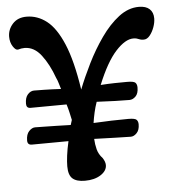

<svg xmlns="http://www.w3.org/2000/svg" viewBox="-49 -688 666 737"><g transform="rotate(-5 284.0 -319.5)"><path d="M249 4Q217 4 201.5 -9.5Q186 -23 186 -57Q186 -74 189 -98Q192 -122 199 -153L58 -152Q41 -152 41 -169Q41 -193 52.5 -205Q64 -217 76 -217Q84 -217 107 -216.5Q130 -216 159 -215.5Q188 -215 213 -214L219 -233Q216 -247 212.5 -262.5Q209 -278 204 -294L65 -293Q49 -293 49 -310Q49 -334 60 -346Q71 -358 84 -358Q95 -358 123.5 -357.5Q152 -357 188 -355Q184 -367 181 -378Q178 -389 173 -399Q154 -452 126.5 -488Q99 -524 62 -524Q56 -524 49.5 -523Q43 -522 37 -520Q28 -518 17.5 -534Q7 -550 7 -572Q7 -600 26.5 -621.5Q46 -643 80 -643Q122 -643 157.5 -615.5Q193 -588 220.5 -523Q248 -458 265 -346Q283 -392 308.5 -443.5Q334 -495 366 -540.5Q398 -586 435 -614.5Q472 -643 513 -643Q540 -643 554 -630Q568 -617 568 -594Q568 -578 561.5 -560Q555 -542 544.5 -529Q534 -516 521 -516Q517 -516 513 -516.5Q509 -517 504 -519Q499 -521 494 -522.5Q489 -524 481 -524Q450 -524 413 -483.5Q376 -443 341 -357Q369 -359 395.5 -359.5Q422 -360 443 -360Q469 -360 475 -353.5Q481 -347 481 -335Q481 -312 470 -301Q459 -290 446 -290Q426 -290 391 -291Q356 -292 320 -294Q313 -274 308.5 -254Q304 -234 301 -214Q336 -216 371 -217Q406 -218 435 -218Q461 -218 467 -211.5Q473 -205 473 -194Q473 -172 462 -160.5Q451 -149 439 -149Q417 -149 377 -150.5Q337 -152 298 -153Q299 -132 304 -112.5Q309 -93 324 -77Q334 -62 334 -49Q334 -27 310 -11.5Q286 4 249 4Z"/></g></svg>

Font: Akaya Telivigala
Style: Regular
Weight: 400
Designer: Vaishnavi Murthy Yerkadithaya, Juan Luis Blanco Aristondo
Version: Version 1.002; ttfautohint (v1.8.3)